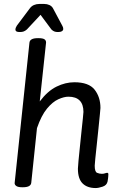

<svg xmlns="http://www.w3.org/2000/svg" viewBox="-20 -945 605 971"><path d="M175 -752Q196 -752 204.5 -746.5Q213 -741 213 -730L181 -432Q221 -485 266 -507Q311 -529 356 -529Q429 -529 458.5 -491.5Q488 -454 488 -399Q488 -394 485 -365Q482 -336 478 -295.5Q474 -255 469.5 -214Q465 -173 462 -143Q459 -113 459 -107Q459 -76 471 -71Q483 -66 495 -66Q504 -66 511 -68.5Q518 -71 522 -71Q528 -71 528 -64Q528 -63 527.5 -53.5Q527 -44 524 -27Q520 -8 499 -1Q478 6 464 6Q421 6 397.5 -17.5Q374 -41 374 -92Q374 -102 377 -132Q380 -162 384 -201.5Q388 -241 392 -279.5Q396 -318 399 -345.5Q402 -373 402 -379Q402 -417 383 -436.5Q364 -456 326 -456Q304 -456 275 -443Q246 -430 217.5 -395.5Q189 -361 167 -297L138 -20Q135 2 96 2H92Q72 2 63 -4Q54 -10 54 -19L129 -730Q132 -752 171 -752ZM204 -925Q218 -925 230 -919.5Q242 -914 248 -903L295 -815Q300 -807 300 -798Q298 -783 274 -783H272Q262 -783 254.5 -786Q247 -789 240 -796L185 -870L116 -796Q108 -789 100 -786Q92 -783 81 -783H79Q58 -783 58 -795Q58 -804 65 -815L131 -903Q139 -914 151.5 -919.5Q164 -925 179 -925Z"/></svg>

Font: Asap VF Beta
Style: Italic
Weight: 400
Italic angle: -6°
Designer: Pablo Cosgaya
Foundry: Pablo Cosgaya
Version: Version 1.007